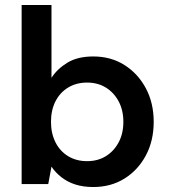

<svg xmlns="http://www.w3.org/2000/svg" viewBox="-20 -740 687 772"><path d="M355 12Q315 12 283.5 2Q252 -8 227.5 -27Q203 -46 187 -70L174 0H67V-720H187V-427Q210 -463 251 -488Q292 -513 355 -513Q426 -513 480.5 -478.5Q535 -444 566.5 -385Q598 -326 598 -250Q598 -174 566.5 -115Q535 -56 480.5 -22Q426 12 355 12ZM330 -92Q373 -92 405.5 -112Q438 -132 457 -167.5Q476 -203 476 -250Q476 -297 457 -332.5Q438 -368 405.5 -388Q373 -408 330 -408Q287 -408 254 -388Q221 -368 203 -332.5Q185 -297 185 -250Q185 -204 203 -168Q221 -132 254 -112Q287 -92 330 -92Z"/></svg>

Font: DM Sans 18pt SemiBold
Style: Regular
Weight: 600
Designer: Colophon Foundry, Jonny Pinhorn
Foundry: Colophon Foundry
Version: Version 4.004;gftools[0.9.30]